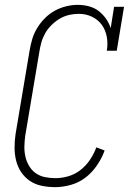

<svg xmlns="http://www.w3.org/2000/svg" viewBox="-20 -763 540 791"><path d="M207 8Q179 8 152 2.5Q125 -3 103.5 -17.5Q82 -32 67.5 -53.5Q53 -75 46.5 -101Q40 -127 40 -154.5Q40 -182 44 -210L102 -555Q106 -579 113 -602.5Q120 -626 133.5 -648Q147 -670 165.5 -688.5Q184 -707 206 -719Q228 -731 252.5 -737Q277 -743 300 -743Q324 -743 346.5 -737Q369 -731 386 -718Q403 -705 416 -687Q429 -669 436 -647L450 -735H491L461 -554H420Q425 -583 420 -611Q415 -639 399.5 -660.5Q384 -682 359 -694Q334 -706 305 -706Q285 -706 265 -701.5Q245 -697 227 -686.5Q209 -676 193 -660.5Q177 -645 166.5 -626.5Q156 -608 150.5 -588.5Q145 -569 142 -549L84 -204Q81 -182 80.5 -160.5Q80 -139 84.5 -118.5Q89 -98 99.5 -80Q110 -62 126.5 -50Q143 -38 164.5 -33.5Q186 -29 208 -29Q235 -29 262 -37Q289 -45 311.5 -62.5Q334 -80 350.5 -104.5Q367 -129 377 -156L411 -143Q400 -112 380 -82.5Q360 -53 333 -32Q306 -11 272.5 -1.5Q239 8 207 8Z"/></svg>

Font: Iosevka Curly Slab Extralight
Style: Italic
Weight: 200
Italic angle: -9°
Monospace: yes
Designer: Belleve Invis
Foundry: Belleve Invis
Version: Version 22.1.2; ttfautohint (v1.8.4)